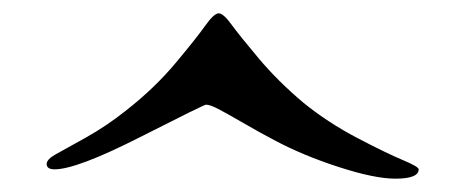

<svg xmlns="http://www.w3.org/2000/svg" viewBox="-20 -807 698 288"><path d="M435 -653Q472 -623 516 -600Q560 -577 584 -567Q608 -557 608 -553Q608 -539 573 -539Q542 -539 488 -556.5Q434 -574 391 -597Q370 -608 345 -622.5Q320 -637 307.5 -643.5Q295 -650 289 -650Q286 -650 190.5 -601.5Q95 -553 62 -553Q50 -553 50 -561Q50 -568 63.5 -575.5Q77 -583 108.5 -600.5Q140 -618 170 -642Q212 -675 243 -712Q274 -749 287.5 -768Q301 -787 308 -787Q315 -787 327 -770.5Q339 -754 368 -719.5Q397 -685 435 -653Z"/></svg>

Font: Henny Penny
Style: Regular
Weight: 400
Designer: Olga Umpeleva
Foundry: Brownfox
Version: Version 1.001